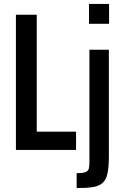

<svg xmlns="http://www.w3.org/2000/svg" viewBox="-20 -763 639 977"><path d="M61 0V-688H167V-93H367V0ZM433 -642V-743H535V-642ZM370 194V118Q402 118 415.5 112.5Q429 107 432 94.5Q435 82 435 64V-510H534V31Q534 87 527 119.5Q520 152 502 168Q484 184 452.5 189Q421 194 370 194Z"/></svg>

Font: Saira Condensed SemiBold
Style: Regular
Weight: 600
Width: 3
Designer: Hector Gatti with collaboration of the Omnibus-Type team
Foundry: Omnibus-Type
Version: Version 1.100